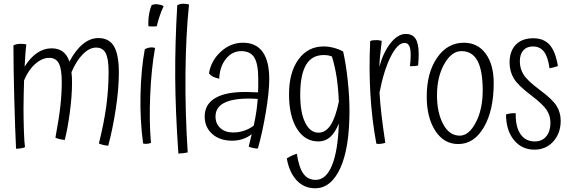

<svg xmlns="http://www.w3.org/2000/svg" viewBox="-20 -762 3059 1029"><path d="M106 -180Q106 -127 108 -63.5Q110 0 114 27Q105 31 91.5 33Q78 35 66 35Q61 -66 56.5 -233Q52 -400 52 -519Q60 -523 69 -525Q78 -527 88 -527Q100 -527 107 -526.5Q114 -526 121 -524Q118 -501 116 -471Q114 -441 112 -405Q142 -453 178.5 -478Q215 -503 256 -503Q293 -503 316.5 -485.5Q340 -468 352 -432Q386 -495 425 -526.5Q464 -558 507 -558Q565 -558 591 -513.5Q617 -469 617 -373Q617 -286 600.5 -178Q584 -70 560 19Q547 18 532.5 14.5Q518 11 510 7Q537 -101 549.5 -192.5Q562 -284 562 -377Q562 -447 546.5 -477Q531 -507 495 -507Q460 -507 425 -472.5Q390 -438 363 -375Q365 -362 365.5 -348Q366 -334 366 -318Q366 -247 354 -158Q342 -69 327 -12Q314 -13 299.5 -16.5Q285 -20 277 -24Q296 -126 303.5 -193Q311 -260 311 -322Q311 -392 295.5 -422Q280 -452 244 -452Q206 -452 169 -419.5Q132 -387 109 -331Q108 -291 107 -252Q106 -213 106 -180Z M823 -739Q834 -738 841.5 -736Q849 -734 857 -729Q845 -704 835.5 -675.5Q826 -647 820 -621Q813 -620 800.5 -620Q788 -620 776 -621Q775 -625 775 -629.5Q775 -634 775 -643Q775 -666 780 -692Q785 -718 793 -735Q802 -738 808 -739Q814 -740 823 -739ZM756 -498Q765 -503 774 -505.5Q783 -508 792 -508Q796 -508 801 -507.5Q806 -507 811 -505Q791 -393 785 -252Q779 -111 789 4Q783 6 776.5 7.5Q770 9 763 9Q759 9 755 8.5Q751 8 747 7Q730 -117 733 -253.5Q736 -390 756 -498Z M986 55Q979 57 962.5 59Q946 61 936 61Q920 -168 919 -349.5Q918 -531 930 -734Q937 -738 946 -740Q955 -742 963 -742Q971 -742 978.5 -741Q986 -740 993 -738Q976 -574 974 -367.5Q972 -161 986 55Z M1423 -338Q1423 -271 1405 -162.5Q1387 -54 1362 34Q1351 34 1338.5 31.5Q1326 29 1313 24Q1317 8 1322.5 -16Q1328 -40 1329 -43Q1308 -26 1281 -17Q1254 -8 1224 -8Q1158 -8 1117.5 -44Q1077 -80 1077 -138Q1077 -202 1132 -235.5Q1187 -269 1292 -269Q1306 -269 1320.5 -268.5Q1335 -268 1363 -267Q1364 -279 1364 -293.5Q1364 -308 1364 -341Q1364 -419 1343 -453.5Q1322 -488 1273 -488Q1224 -488 1190.5 -446Q1157 -404 1155 -340Q1133 -345 1120.5 -351.5Q1108 -358 1100 -369Q1111 -437 1163.5 -485Q1216 -533 1282 -533Q1352 -533 1387.5 -484Q1423 -435 1423 -338ZM1135 -138Q1135 -99 1161 -75.5Q1187 -52 1229 -52Q1260 -52 1288.5 -61.5Q1317 -71 1340 -89Q1350 -136 1354.5 -168.5Q1359 -201 1361 -232Q1249 -239 1192 -215.5Q1135 -192 1135 -138Z M1589 -253Q1589 -159 1615.5 -105Q1642 -51 1687 -51Q1725 -51 1751.5 -91Q1778 -131 1796 -217Q1793 -289 1784.5 -346Q1776 -403 1759 -459Q1750 -463 1739 -465Q1728 -467 1715 -467Q1651 -467 1620 -414Q1589 -361 1589 -253ZM1853 -169Q1853 32 1803.5 139.5Q1754 247 1669 247Q1609 247 1569.5 204Q1530 161 1517 87Q1531 78 1544.5 72Q1558 66 1571 62Q1582 136 1606 169Q1630 202 1672 202Q1727 202 1759 125Q1791 48 1796 -100Q1776 -51 1749.5 -27.5Q1723 -4 1686 -4Q1614 -4 1571.5 -72Q1529 -140 1529 -257Q1529 -374 1579.5 -443.5Q1630 -513 1714 -513Q1741 -513 1768 -506Q1795 -499 1819 -486Q1834 -420 1843.5 -332.5Q1853 -245 1853 -169Z M2045 3Q2040 5 2033.5 6.5Q2027 8 2019 9Q2012 10 2007 9.5Q2002 9 1997 8Q1973 -122 1965 -258.5Q1957 -395 1964 -542Q1970 -545 1977.5 -546Q1985 -547 2001 -547Q2005 -547 2009 -546.5Q2013 -546 2026 -543Q2020 -494 2017 -462.5Q2014 -431 2013 -404Q2035 -484 2074 -532Q2113 -580 2154 -580Q2191 -580 2207.5 -554Q2224 -528 2224 -470Q2224 -457 2223 -442Q2222 -427 2221 -411Q2214 -409 2204.5 -408Q2195 -407 2177 -407Q2179 -423 2180 -438Q2181 -453 2181 -467Q2181 -501 2173 -516.5Q2165 -532 2148 -532Q2111 -532 2074 -458.5Q2037 -385 2014 -266Q2017 -212 2024.5 -147Q2032 -82 2045 3Z M2267 -244Q2267 -372 2322.5 -452.5Q2378 -533 2466 -533Q2540 -533 2583 -474.5Q2626 -416 2626 -317Q2626 -171 2573.5 -80.5Q2521 10 2436 10Q2359 10 2313 -61Q2267 -132 2267 -244ZM2567 -277Q2567 -384 2539 -436Q2511 -488 2453 -488Q2400 -488 2361 -419Q2322 -350 2322 -251Q2322 -159 2355 -97Q2388 -35 2444 -35Q2493 -35 2530 -105.5Q2567 -176 2567 -277Z M2873 -280Q2942 -229 2963.5 -193.5Q2985 -158 2985 -115Q2985 -48 2945.5 -4Q2906 40 2844 40Q2776 40 2734 -12Q2692 -64 2692 -149Q2707 -153 2719 -154.5Q2731 -156 2744 -155Q2742 -84 2769 -44Q2796 -4 2846 -4Q2885 -4 2907.5 -31Q2930 -58 2930 -104Q2930 -141 2910.5 -171.5Q2891 -202 2828 -250Q2756 -304 2733.5 -342Q2711 -380 2711 -427Q2711 -488 2744.5 -522.5Q2778 -557 2838 -557Q2894 -557 2925.5 -522Q2957 -487 2970 -408Q2959 -404 2947.5 -401Q2936 -398 2925 -396Q2917 -457 2895.5 -485Q2874 -513 2836 -513Q2803 -513 2784.5 -492Q2766 -471 2766 -433Q2766 -394 2786.5 -361.5Q2807 -329 2873 -280Z"/></svg>

Font: Atma Light
Style: Regular
Weight: 300
Designer: Gregori Vincens, Jeremie Hornus, Riccardo Olocco, Yoann Minet.
Foundry: black foundry
Version: Version 1.102;PS 1.100;hotconv 1.0.86;makeotf.lib2.5.63406